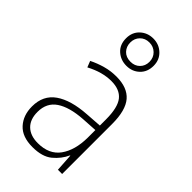

<svg xmlns="http://www.w3.org/2000/svg" viewBox="-248 -879 964 964"><g transform="rotate(45 234.0 -397.5)"><path d="M238 -539Q316 -539 353.5 -495.5Q391 -452 391 -355V0H361L355 -94H353Q334 -52 296.5 -21Q259 10 190 10Q117 10 80.5 -30Q44 -70 44 -133Q44 -212 102 -252.5Q160 -293 267 -300L353 -306V-349Q353 -434 324.5 -469.5Q296 -505 236 -505Q204 -505 171 -496Q138 -487 102 -468L89 -501Q123 -518 160.5 -528.5Q198 -539 238 -539ZM270 -269Q180 -263 131.5 -230.5Q83 -198 83 -133Q83 -80 112.5 -51.5Q142 -23 195 -23Q275 -23 313.5 -76.5Q352 -130 353 -219V-274ZM235 -612Q194 -612 165 -638Q136 -664 136 -709Q136 -752 164.5 -778.5Q193 -805 234 -805Q275 -805 303.5 -778Q332 -751 332 -709Q332 -665 304 -638.5Q276 -612 235 -612ZM235 -641Q265 -641 284 -660Q303 -679 303 -708Q303 -738 283 -757.5Q263 -777 234 -777Q204 -777 185 -757.5Q166 -738 166 -709Q166 -680 184.5 -660.5Q203 -641 235 -641Z"/></g></svg>

Font: Noto Sans Sinhala SemiCondensed ExtraLight
Style: Regular
Weight: 200
Width: 4
Designer: Jelle Bosma - Monotype Design Team
Foundry: Monotype Imaging Inc.
Version: Version 2.006; ttfautohint (v1.8.4.7-5d5b)